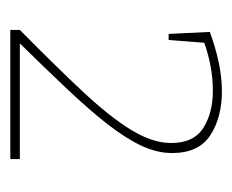

<svg xmlns="http://www.w3.org/2000/svg" viewBox="-60 -748 461 382"><g transform="rotate(90 171.0 -556.5)"><path d="M39 -346V-365Q112 -437 162 -490.5Q212 -544 238 -586.5Q264 -629 264 -666Q264 -711 234 -730Q204 -749 160 -749Q112 -749 62 -731L65 -737L59 -661H47L43 -743Q73 -754 103 -760.5Q133 -767 161 -767Q213 -767 248.5 -744Q284 -721 284 -668Q284 -638 269.5 -607Q255 -576 227 -540Q199 -504 157.5 -460Q116 -416 62 -361L61 -365H296V-346Z"/></g></svg>

Font: Bitter Thin Thin
Style: Regular
Weight: 250
Version: Version 2.002